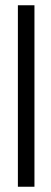

<svg xmlns="http://www.w3.org/2000/svg" viewBox="-20 -640 193 730"><path d="M48 70H111V-620H48Z"/></svg>

Font: Charger Sport
Style: LitExt
Weight: 300
Designer: Jasper
Foundry: Cannot Into Space Fonts
Version: Version 1.1